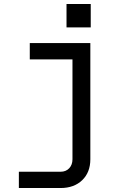

<svg xmlns="http://www.w3.org/2000/svg" viewBox="-20 -767 640 967"><path d="M285 180H75V98H285Q312 98 328.5 80.5Q345 63 345 35V-468H130V-550H435V35Q435 101 394 140.5Q353 180 285 180ZM315 -747H437V-629H315Z"/></svg>

Font: Tiny
Style: Regular
Weight: 400
Designer: Philipp Nurullin, Konstantin Bulenkov
Foundry: JetBrains
Version: Version 2.251; ttfautohint (v1.8.4.7-5d5b)